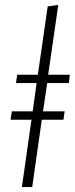

<svg xmlns="http://www.w3.org/2000/svg" viewBox="-20 -761 304 781"><path d="M260 -423H172L155 -308H243L238 -274H150L111 0H69L108 -274H23L28 -308H113L129 -423H45L50 -457H134L174 -735L217 -741L176 -457H264Z"/></svg>

Font: Fira Sans Extra Condensed ExtraLight
Style: Italic
Weight: 275
Width: 3
Italic angle: -8°
Designer: Carrois Corporate & Edenspiekermann AG
Foundry: Carrois Corporate GbR & Edenspiekermann AG
Version: Version 4.203